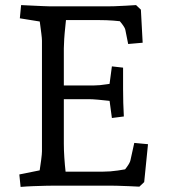

<svg xmlns="http://www.w3.org/2000/svg" viewBox="-20 -730 668 755"><path d="M61 5 56 -44 170 -67 130 -23Q132 -34 135.5 -56.5Q139 -79 142 -102Q145 -125 145 -135V-570Q145 -579 142.5 -598.5Q140 -618 137 -640.5Q134 -663 131 -682L170 -640L58 -658L63 -710Q82 -709 105 -708Q128 -707 148.5 -706Q169 -705 178 -705H401Q410 -705 430 -705.5Q450 -706 473 -707.5Q496 -709 515 -710L534 -692L541 -562L484 -557L473 -612Q472 -620 459 -637Q446 -654 435 -664L468 -645Q453 -647 425.5 -649Q398 -651 371 -651H205L242 -677Q240 -654 237 -627Q234 -600 232.5 -576.5Q231 -553 231 -540V-165Q231 -140 233 -110Q235 -80 238 -54Q241 -28 244 -13L203 -55H384Q414 -55 443.5 -59.5Q473 -64 486 -67L456 -43Q467 -57 479 -73.5Q491 -90 493 -100L508 -168L562 -163L547 -14L528 4Q509 3 485.5 2Q462 1 442.5 0.5Q423 0 414 0H195Q183 0 160 0.5Q137 1 110.5 2Q84 3 61 5ZM420 -266 406 -370 442 -329Q431 -331 409.5 -333.5Q388 -336 365.5 -338Q343 -340 330 -340H203V-394H350Q371 -394 399 -398.5Q427 -403 437 -404L406 -364L420 -469L464 -464V-380Q464 -326 467 -272Z"/></svg>

Font: Andada Pro
Style: Regular
Weight: 400
Designer: Carolina Giovagnoli
Foundry: Huerta Tipografica
Version: Version 3.003